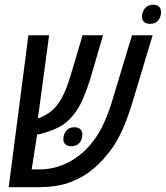

<svg xmlns="http://www.w3.org/2000/svg" viewBox="-20 -776 687 796"><path d="M16.1 0 97.7 -629.9H183.6L134.3 -264.2L123.5 -287.6Q127.9 -287.1 133.1 -286.4Q138.2 -285.6 141.6 -286.1Q162.1 -294.4 180.4 -306.4Q198.7 -318.4 214.8 -337.9Q231 -357.9 244.9 -387.5Q258.8 -417 271.5 -459L322.3 -629.9H407.2L354 -448.2Q339.8 -402.8 324 -366.2Q308.1 -329.6 285.6 -300.8Q258.3 -266.1 222.2 -247.8Q186 -229.5 139.2 -218.8Q132.3 -218.8 127.4 -218.8Q122.6 -218.8 116.7 -220.2Q110.8 -221.7 100.1 -226.6L140.6 -259.8L111.3 -73.7H143.6Q208.5 -73.7 266.8 -104.7Q325.2 -135.7 368.2 -193.4Q393.1 -226.1 411.9 -268.3Q430.7 -310.5 444.3 -355.5L527.3 -629.9H612.8L528.8 -350.6Q516.6 -310.1 501.2 -270.5Q485.8 -231 466.3 -195.8Q446.8 -160.6 421.9 -132.3Q393.6 -96.7 357.4 -68.4Q321.3 -40 279.3 -23.9Q247.1 -10.3 210.7 -5.1Q174.3 0 132.3 0ZM276.4 -169.9Q259.8 -169.9 251.2 -177.5Q242.7 -185.1 242.7 -199.2Q242.7 -218.8 254.6 -233.6Q266.6 -248.5 287.6 -248.5Q303.7 -248.5 312.5 -240.7Q321.3 -232.9 321.3 -217.8Q321.3 -197.8 309.6 -183.8Q297.9 -169.9 276.4 -169.9ZM602.5 -677.2Q587.4 -677.2 578.1 -684.3Q568.8 -691.4 568.8 -707Q568.8 -726.6 580.8 -741.5Q592.8 -756.3 613.8 -756.3Q630.4 -756.3 638.9 -748.8Q647.5 -741.2 647.5 -725.1Q647.5 -705.1 635.7 -691.2Q624 -677.2 602.5 -677.2Z"/></svg>

Font: Open Sans Condensed Medium
Style: Italic
Weight: 500
Width: 3
Italic angle: -12°
Designer: Monotype Design Team
Foundry: Monotype Imaging Inc.
Version: Version 3.000